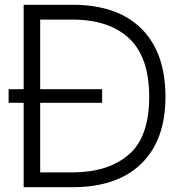

<svg xmlns="http://www.w3.org/2000/svg" viewBox="-20 -783 763 803"><path d="M283 -763Q471 -763 571.5 -663Q672 -563 672 -378Q672 -197 571 -98.5Q470 0 282 0H79V-353H16V-410H79V-763ZM282 -62Q431 -62 517.5 -135.5Q604 -209 604 -378Q604 -544 520 -622.5Q436 -701 283 -701H148V-410H407V-353H148V-62Z"/></svg>

Font: Open Sauce One Light
Style: Regular
Weight: 300
Designer: Alfredo Marco Pradil
Foundry: Creative Sauce Fz LLC
Version: Version 1.477